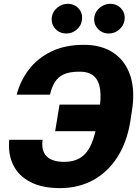

<svg xmlns="http://www.w3.org/2000/svg" viewBox="-20 -971 722 1001"><path d="M608.4 -425.8 585.4 -287.1H267.6L290.5 -425.8ZM28.3 -242.2H202.1Q194.3 -184.6 223.1 -156Q252 -127.4 314 -127Q368.2 -127.4 402.3 -150.6Q436.5 -173.8 456.5 -220.5Q476.6 -267.1 487.8 -336.9L496.6 -388.7Q508.3 -459 502 -505.1Q495.6 -551.3 469.2 -574.5Q442.9 -597.7 394.5 -597.2Q343.3 -597.7 312.5 -583.3Q281.7 -568.8 265.4 -542Q249 -515.1 240.7 -477.5H66.9Q85.9 -550.3 131.1 -609.1Q176.3 -668 247.8 -702.6Q319.3 -737.3 417.5 -737.3Q510.7 -737.3 573 -694.6Q635.3 -651.9 660.2 -573.7Q685.1 -495.6 667 -388.2L659.2 -336.9Q641.6 -229.5 591.8 -151.6Q542 -73.7 465.6 -32Q389.2 9.8 292 9.8Q201.2 9.8 139.6 -21.5Q78.1 -52.7 49.6 -109.6Q21 -166.5 28.3 -242.2ZM326.7 -796.4Q289.6 -796.4 267.3 -822.3Q245.1 -848.1 250.5 -883.8Q255.4 -912.1 279.3 -931.4Q303.2 -950.7 333 -951.2Q369.6 -950.7 391.4 -925Q413.1 -899.4 406.7 -863.8Q402.8 -835.9 379.4 -816.2Q356 -796.4 326.7 -796.4ZM547.9 -796.4Q511.2 -796.4 488.8 -822.3Q466.3 -848.1 472.2 -883.8Q477.1 -912.1 501 -931.4Q524.9 -950.7 554.2 -951.2Q591.3 -950.7 613 -925Q634.8 -899.4 628.9 -863.8Q624 -835.9 600.8 -816.2Q577.6 -796.4 547.9 -796.4Z"/></svg>

Font: Inter Tight ExtraBold
Style: Italic
Weight: 800
Italic angle: -9.39999°
Designer: Rasmus Andersson
Foundry: rsms
Version: Version 3.004